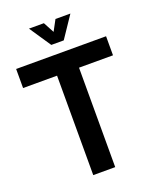

<svg xmlns="http://www.w3.org/2000/svg" viewBox="-161 -974 852 1063"><g transform="rotate(-20 265.0 -442.0)"><path d="M529.8 -698.2V-585.9H329.6V0H200.2V-585.9H0V-698.2ZM143.1 -883.8H231L265.1 -820.3L299.3 -883.8H387.2L301.8 -756.8H228.5Z"/></g></svg>

Font: Voltera
Style: Bold
Weight: 700
Designer: Bernd Montag
Version: Version 1.301